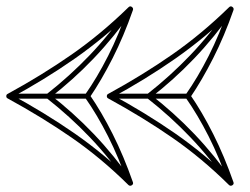

<svg xmlns="http://www.w3.org/2000/svg" viewBox="-23 -609 795 611"><path d="M399 -575 385 -585Q327 -501 263 -434Q199 -367 125 -309Q122 -307 122 -303Q122 -299 125 -297Q199 -239 263 -172Q327 -105 385 -21L399 -31Q340 -115 275 -183Q210 -251 135 -309Q132 -312 132 -303Q132 -294 135 -297Q210 -355 275 -423Q340 -491 399 -575ZM5 -311V-295H130Q130 -295 130 -295Q130 -295 130 -295H255V-311H130Q130 -311 130 -311Q130 -311 130 -311ZM719 -575 705 -585Q647 -501 583 -434Q519 -367 445 -309Q442 -307 442 -303Q442 -299 445 -297Q519 -239 583 -172Q647 -105 705 -21L719 -31Q660 -115 595 -183Q530 -251 455 -309Q452 -312 452 -303Q452 -294 455 -297Q530 -355 595 -423Q660 -491 719 -575ZM325 -311V-295H450Q450 -295 450 -295Q450 -295 450 -295H575V-311H450Q450 -311 450 -311Q450 -311 450 -311ZM262 -298Q300 -354 335.5 -424Q371 -494 400 -577Q402 -583 396.5 -587Q391 -591 386 -586Q299 -501 205 -435.5Q111 -370 1 -310Q-3 -308 -3 -303Q-3 -298 1 -296Q111 -236 205 -171Q299 -106 386 -20Q391 -16 396.5 -19.5Q402 -23 400 -29Q371 -112 335.5 -182.5Q300 -253 262 -308ZM582 -298Q620 -354 655.5 -424Q691 -494 720 -577Q722 -583 716.5 -587Q711 -591 706 -586Q619 -501 525 -435.5Q431 -370 321 -310Q317 -308 317 -303Q317 -298 321 -296Q431 -236 525 -171Q619 -106 706 -20Q711 -16 716.5 -19.5Q722 -23 720 -29Q691 -112 655.5 -182.5Q620 -253 582 -308ZM248 -308Q246 -303 248 -298Q286 -244 321 -175Q356 -106 384 -23L398 -32Q310 -118 215 -184Q120 -250 9 -310V-296Q120 -356 215 -422.5Q310 -489 398 -574L384 -583Q356 -500 321 -431Q286 -362 248 -308ZM568 -308Q566 -303 568 -298Q606 -244 641 -175Q676 -106 704 -23L718 -32Q630 -118 535 -184Q440 -250 329 -310V-296Q440 -356 535 -422.5Q630 -489 718 -574L704 -583Q676 -500 641 -431Q606 -362 568 -308Z"/></svg>

Font: Tilt Prism
Style: Regular
Weight: 400
Version: Version 1.000